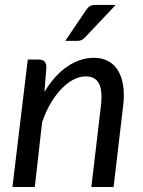

<svg xmlns="http://www.w3.org/2000/svg" viewBox="-20 -744 570 764"><path d="M29.5 0ZM29.5 0 90.5 -507H134.5Q164.5 -507 164.5 -477L157 -378.5Q197.5 -445.5 248.5 -479.8Q299.5 -514 353.5 -514Q385.5 -514 409.8 -501.2Q434 -488.5 449.2 -464Q464.5 -439.5 470 -403.8Q475.5 -368 470 -322.5L432 0H343.5L381.5 -322.5Q388.5 -382.5 374 -411.2Q359.5 -440 320.5 -440Q296.5 -440 271.8 -427Q247 -414 224 -390Q201 -366 181.2 -332.2Q161.5 -298.5 147.5 -257L118.5 0ZM440.5 -724.5 318.5 -595.5Q311.5 -588 305 -584.8Q298.5 -581.5 289 -581.5H240L321.5 -702.5Q329 -714 337.2 -719.2Q345.5 -724.5 360.5 -724.5Z"/></svg>

Font: Lato
Style: Italic
Weight: 400
Italic angle: -7°
Designer: Lukasz Dziedzic
Foundry: tyPoland Lukasz Dziedzic
Version: Version 2.007; 2014-02-27